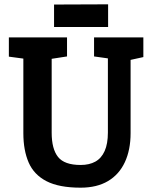

<svg xmlns="http://www.w3.org/2000/svg" viewBox="-20 -864 710 888"><path d="M353 4Q253 4 195 -26Q137 -56 112.5 -112.5Q88 -169 88 -248V-593L21 -602V-691H290V-603L219 -592V-250Q219 -175 248.5 -138Q278 -101 353 -101Q393 -101 421 -116.5Q449 -132 464 -165.5Q479 -199 479 -251V-594L415 -603V-691H643V-600L584 -587V-248Q584 -171 557.5 -114Q531 -57 479.5 -26.5Q428 4 353 4ZM230 -739V-843L480 -844V-739Z"/></svg>

Font: Kreon Light
Style: Regular
Weight: 300
Designer: Julia Petretta
Foundry: Julia Petretta and Eli Heuer
Version: Version 2.002